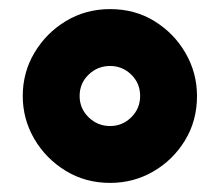

<svg xmlns="http://www.w3.org/2000/svg" viewBox="-20 -751 483 422"><path d="M222 -349Q167.5 -349 124 -375.8Q80.5 -402.5 55.2 -446Q30 -489.5 30 -540Q30 -592 55.8 -635.2Q81.5 -678.5 125 -704.8Q168.5 -731 222 -731Q277 -731 320 -704.2Q363 -677.5 388 -634Q413 -590.5 413 -540Q413 -485.5 386.5 -442.2Q360 -399 316.8 -374Q273.5 -349 222 -349ZM222 -474Q249 -474 268.5 -493.2Q288 -512.5 288 -540Q288 -568 268.5 -587Q249 -606 222 -606Q194.5 -606 174.8 -587Q155 -568 155 -540Q155 -512.5 174.8 -493.2Q194.5 -474 222 -474Z"/></svg>

Font: Urbanist Black
Style: Regular
Weight: 900
Designer: Corey Hu
Foundry: Corey Hu
Version: Version 1.330; ttfautohint (v1.8.4.7-5d5b)